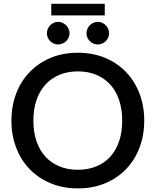

<svg xmlns="http://www.w3.org/2000/svg" viewBox="-20 -1014 844 1041"><path d="M762 -360Q762 -280 736 -212.5Q710 -145 662.8 -96.2Q615.5 -47.5 549.2 -20Q483 7.5 402 7.5Q321.5 7.5 255.2 -20Q189 -47.5 141.5 -96.2Q94 -145 68 -212.5Q42 -280 42 -360Q42 -440 68 -507.5Q94 -575 141.5 -624Q189 -673 255.2 -700.5Q321.5 -728 402 -728Q483 -728 549.2 -700.5Q615.5 -673 662.8 -624Q710 -575 736 -507.5Q762 -440 762 -360ZM642.5 -360Q642.5 -422 625.8 -471.5Q609 -521 577.8 -555.5Q546.5 -590 502 -608.5Q457.5 -627 402 -627Q347 -627 302.5 -608.5Q258 -590 226.5 -555.5Q195 -521 178 -471.5Q161 -422 161 -360Q161 -297.5 178 -248Q195 -198.5 226.5 -164.2Q258 -130 302.5 -111.8Q347 -93.5 402 -93.5Q457.5 -93.5 502 -111.8Q546.5 -130 577.8 -164.2Q609 -198.5 625.8 -248Q642.5 -297.5 642.5 -360ZM258 -993.5H548V-930.5H258ZM357 -833.5Q357 -821 352 -810Q347 -799 338.5 -790.8Q330 -782.5 318.5 -777.8Q307 -773 294.5 -773Q282.5 -773 271.5 -777.8Q260.5 -782.5 252.2 -790.8Q244 -799 239.2 -810Q234.5 -821 234.5 -833.5Q234.5 -846 239.2 -857.2Q244 -868.5 252.2 -877Q260.5 -885.5 271.5 -890.5Q282.5 -895.5 294.5 -895.5Q307 -895.5 318.5 -890.5Q330 -885.5 338.5 -877Q347 -868.5 352 -857.2Q357 -846 357 -833.5ZM571.5 -833.5Q571.5 -821 566.5 -810Q561.5 -799 553.2 -790.8Q545 -782.5 534 -777.8Q523 -773 510.5 -773Q497.5 -773 486.5 -777.8Q475.5 -782.5 467 -790.8Q458.5 -799 453.8 -810Q449 -821 449 -833.5Q449 -846 453.8 -857.2Q458.5 -868.5 467 -877Q475.5 -885.5 486.5 -890.5Q497.5 -895.5 510.5 -895.5Q523 -895.5 534 -890.5Q545 -885.5 553.2 -877Q561.5 -868.5 566.5 -857.2Q571.5 -846 571.5 -833.5Z"/></svg>

Font: Lato SemiBold
Style: Regular
Weight: 600
Designer: Lukasz Dziedzic with Adam Twardoch and Botio Nikoltchev
Foundry: tyPoland Lukasz Dziedzic
Version: Version 2.015; 2015-08-06; http://www.latofonts.com/